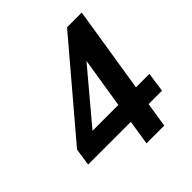

<svg xmlns="http://www.w3.org/2000/svg" viewBox="-190 -842 979 979"><g transform="rotate(-45 300.0 -352.5)"><path d="M311 0 332 -134H24L38 -228L443 -705H549L475 -240H572L557 -134H460L439 0ZM348 -240 398 -552H424L133 -206L137 -240Z"/></g></svg>

Font: Nunito Sans 12pt ExtraLight 12pt
Style: Bold Italic
Weight: 700
Italic angle: -9°
Version: Version 3.101;gftools[0.9.27]